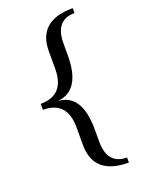

<svg xmlns="http://www.w3.org/2000/svg" viewBox="-160 -813 745 1004"><g transform="rotate(-20 213.0 -310.5)"><path d="M377 119.1Q182.6 119.1 182.6 -49.8V-148.4Q182.6 -293.9 48.8 -293.9V-327.1Q182.6 -327.1 182.6 -473.6V-571.3Q182.6 -740.2 377 -740.2V-712.9Q268.6 -712.9 268.6 -583V-516.6Q268.6 -322.8 138.7 -310.5Q268.6 -301.8 268.6 -104.5V-37.1Q268.6 90.8 377 90.8Z"/></g></svg>

Font: Almanac
Style: Regular
Weight: 400
Designer: Eden's Almanac
Version: Version 3.501;March 28, 2021;FontCreator 13.0.0.2683 64-bit